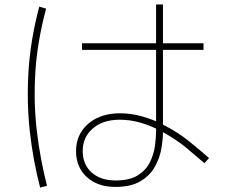

<svg xmlns="http://www.w3.org/2000/svg" viewBox="-20 -799 1040 866"><path d="M500 44Q420 44 371.5 -0.5Q323 -45 323 -117Q323 -168 348 -206.5Q373 -245 417.5 -266.5Q462 -288 521 -288Q564 -288 605 -278Q646 -268 684 -252V-574H350V-604H684V-779H715V-604H898V-574H715V-237Q782 -203 835 -160Q888 -117 923 -86L902 -63Q870 -91 822.5 -130.5Q775 -170 715 -203Q715 -170 707.5 -127.5Q700 -85 678 -46Q656 -7 613.5 18.5Q571 44 500 44ZM161 47Q129 -76 114.5 -206.5Q100 -337 108.5 -477Q117 -617 157 -769L188 -760Q148 -611 139.5 -474Q131 -337 146 -209.5Q161 -82 192 39ZM353 -118Q353 -57 393.5 -21Q434 15 501 15Q565 15 602 -8.5Q639 -32 656.5 -68Q674 -104 679 -142Q684 -180 684 -209V-219Q646 -237 605 -248Q564 -259 520 -259Q444 -259 398.5 -219.5Q353 -180 353 -118Z"/></svg>

Font: Murecho ExtraLight
Style: Regular
Weight: 200
Designer: Neil Summerour
Foundry: Positype
Version: Version 1.010; ttfautohint (v1.8.3)